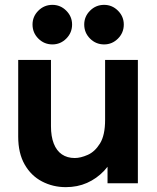

<svg xmlns="http://www.w3.org/2000/svg" viewBox="-20 -755 648 791"><path d="M548 -508V0H423V-121L456 -128Q439 -83 408.5 -51Q378 -19 338.5 -1.5Q299 16 251 16Q198 16 153 -7.5Q108 -31 81.5 -77.5Q55 -124 55 -192V-508H190V-235Q190 -193 201.5 -163.5Q213 -134 235 -119Q257 -104 288 -104Q312 -104 341.5 -117Q371 -130 392 -164Q413 -198 413 -261V-508ZM409 -572Q375 -572 351 -596Q327 -620 327 -654Q327 -687 351 -711Q375 -735 409 -735Q442 -735 466 -711Q490 -687 490 -654Q490 -620 466 -596Q442 -572 409 -572ZM196 -572Q162 -572 138 -596Q114 -620 114 -654Q114 -687 138 -711Q162 -735 196 -735Q229 -735 253 -711Q277 -687 277 -654Q277 -620 253 -596Q229 -572 196 -572Z"/></svg>

Font: Fustat ExtraBold
Style: Regular
Weight: 800
Designer: Mohamed Gaber, Khaled Hosny, Laura Garcia Mut
Foundry: Kief Type Foundry, Alif Type Foundry, Hard Type Foundry
Version: Version 1.007